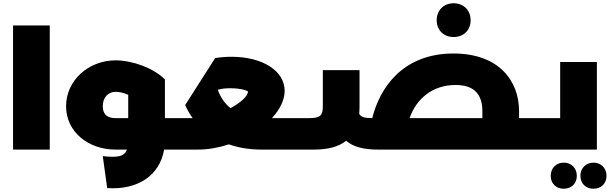

<svg xmlns="http://www.w3.org/2000/svg" viewBox="-20 -917 3739 1177"><path d="M60 0H285V-761H60Z M1068 -193H991V-429H990L991 -430C920 -501 791 -547 688 -547C522 -547 385 -423 385 -266C385 -108 522 0 688 0H758C742 44 698 50 610 40L637 236C827 249 960 156 986 0H1068C1079 0 1088 -38 1088 -98C1088 -155 1079 -193 1068 -193ZM610 -266C610 -319 643 -354 688 -354C712 -354 739 -348 766 -336V-193H688C643 -193 610 -211 610 -266Z M1820 -193H1647C1695 -245 1725 -303 1725 -360C1725 -482 1591 -569 1398 -569C1362 -569 1331 -566 1299 -561L1115 -273C1128 -244 1143 -218 1161 -193H1068C1057 -193 1048 -155 1048 -98C1048 -38 1057 0 1068 0H1195C1257 0 1321 -12 1383 -32C1443 -11 1510 0 1583 0H1820C1831 0 1840 -38 1840 -98C1840 -155 1831 -193 1820 -193ZM1392 -376C1466 -376 1500 -358 1500 -356C1500 -327 1454 -287 1393 -254C1358 -282 1332 -320 1315 -367C1341 -374 1365 -376 1392 -376Z M2761 -690C2822 -690 2865 -732 2865 -793C2865 -854 2822 -897 2761 -897C2700 -897 2657 -854 2657 -793C2657 -732 2700 -690 2761 -690ZM3307 -193H3162V-235C3162 -424 3036 -589 2760 -589C2446 -589 2307 -375 2262 -193C2215 -193 2192 -199 2182 -220C2183 -234 2184 -249 2184 -264V-487H1959V-265C1959 -209 1943 -193 1877 -193H1820C1809 -193 1800 -155 1800 -98C1800 -38 1809 0 1820 0H1906C1992 0 2057 -18 2102 -54C2144 -18 2206 0 2295 0H3307C3318 0 3327 -38 3327 -98C3327 -155 3318 -193 3307 -193ZM2772 -396C2884 -396 2937 -342 2937 -235V-193H2491C2533 -314 2634 -396 2772 -396Z M3639 -537H3414V-193H3307C3296 -193 3287 -155 3287 -98C3287 -38 3296 0 3307 0H3639ZM3436 80C3389 80 3356 114 3356 161C3356 208 3389 240 3436 240C3483 240 3516 208 3516 161C3516 114 3483 80 3436 80ZM3618 80C3571 80 3538 114 3538 161C3538 208 3571 240 3618 240C3665 240 3698 208 3698 161C3698 114 3665 80 3618 80Z"/></svg>

Font: Montserrat-Arabic Black
Style: Regular
Weight: 900
Designer: Mohamed Gaber
Foundry: Kief Type Foundry
Version: Version 5.008;PS 005.008;hotconv 1.0.88;makeotf.lib2.5.64775